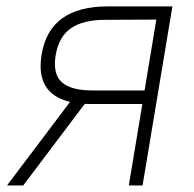

<svg xmlns="http://www.w3.org/2000/svg" viewBox="-20 -565 591 585"><path d="M1.4 0 193.5 -254.6Q87 -279.8 106.9 -399.1Q130.7 -545.5 308.2 -545.5H505.3L414.4 0H372.5L413.7 -248.2H255.3Q250.7 -248.2 246.4 -248.2Q242.2 -248.2 238.3 -248.6L50.8 0ZM262.4 -289.4H420.5L456.3 -505.3L301.1 -504.6Q233 -504.6 195.8 -478.7Q158.7 -452.8 149.5 -396Q140.6 -339.8 168.1 -314.6Q195.7 -289.4 262.4 -289.4Z"/></svg>

Font: Inter P Extra Light
Style: Italic
Weight: 200
Italic angle: 9.39999°
Designer: Rasmus Andersson
Foundry: rsms
Version: Version 3.018;git-588b23468